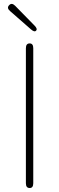

<svg xmlns="http://www.w3.org/2000/svg" viewBox="-20 -944 297 964"><path d="M129 0Q110 0 110 -24V-702Q110 -726 129 -726Q147 -726 147 -702V-24Q147 0 129 0ZM161 -790Q153 -781 135 -797L31 -888Q12 -904 26 -918Q39 -932 56 -915L153 -816Q170 -799 161 -790Z"/></svg>

Font: Resource Han Rounded KR ExtraLight
Style: Regular
Weight: 250
Designer: Cyano Hao (round all glyphs); Ryoko NISHIZUKA 西塚涼子 (kana, bopomofo & ideographs); Paul D. Hunt (Latin, Greek & Cyrillic)
Foundry: Cyano Hao
Version: 0.990